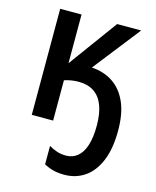

<svg xmlns="http://www.w3.org/2000/svg" viewBox="-117 -622 771 946"><g transform="rotate(15 268.5 -148.5)"><path d="M502.4 -34.7Q502.4 57.1 476.8 119.1Q451.2 181.2 406 212.4Q360.8 243.7 301.8 243.7Q269 243.7 244.4 237.1Q219.7 230.5 197.8 218.3V124.5Q217.3 136.2 238.8 143.3Q260.3 150.4 285.6 150.4Q318.8 150.4 343.5 130.4Q368.2 110.4 381.3 70.1Q394.5 29.8 394.5 -31.2Q394.5 -92.8 378.7 -134Q362.8 -175.3 331.3 -196.3Q299.8 -217.3 253.4 -217.3Q231.9 -217.3 213.1 -213.9Q194.3 -210.4 180.2 -205.6V0H71.3V-541H180.2V-292.5L361.8 -541H484.4L296.9 -301.8Q359.4 -297.9 405.5 -267.1Q451.7 -236.3 477.1 -178.5Q502.4 -120.6 502.4 -34.7Z"/></g></svg>

Font: Open Sans SemiCondensed SemiBold
Style: Regular
Weight: 600
Width: 4
Designer: Monotype Design Team
Foundry: Monotype Imaging Inc.
Version: Version 3.000